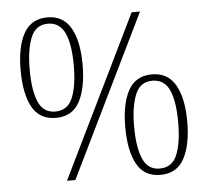

<svg xmlns="http://www.w3.org/2000/svg" viewBox="-52 -780 915 845"><g transform="rotate(-5 405.5 -357.0)"><path d="M187 -280Q115 -280 82.5 -339Q50 -398 50 -503Q50 -606 83 -665Q116 -724 188 -724Q257 -724 290.5 -665.5Q324 -607 324 -503Q324 -401 292 -340.5Q260 -280 187 -280ZM211 0 559 -714H596L248 0ZM186 -308Q242 -308 263.5 -361Q285 -414 285 -503Q285 -597 262 -646.5Q239 -696 187 -696Q133 -696 111.5 -642.5Q90 -589 90 -503Q90 -409 112 -358.5Q134 -308 186 -308ZM623 10Q552 10 519.5 -49Q487 -108 487 -213Q487 -316 519.5 -375Q552 -434 624 -434Q694 -434 727.5 -375.5Q761 -317 761 -213Q761 -111 728.5 -50.5Q696 10 623 10ZM622 -18Q678 -18 699.5 -71Q721 -124 721 -213Q721 -307 698.5 -356.5Q676 -406 623 -406Q569 -406 547.5 -352.5Q526 -299 526 -213Q526 -119 548.5 -68.5Q571 -18 622 -18Z"/></g></svg>

Font: Noto Serif Khmer SemiCondensed ExtraLight
Style: Regular
Weight: 200
Width: 4
Designer: Danh Hong and the Monotype Design Team
Foundry: Monotype Imaging Inc.
Version: Version 2.004; ttfautohint (v1.8.4.7-5d5b)